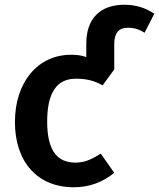

<svg xmlns="http://www.w3.org/2000/svg" viewBox="-20 -775 671 810"><path d="M505 -755C402 -755 344 -696 344 -591V-534C327 -541 305 -544 280 -544C140 -544 43 -429 43 -260C43 -92 138 15 291 15C355 15 412 -5 462 -46L405 -127C362 -100 335 -89 298 -89C222 -89 179 -139 179 -262C179 -383 219 -443 300 -443C347 -443 378 -434 413 -415L462 -482V-590C462 -635 481 -658 519 -658C546 -658 565 -652 590 -637L631 -717C594 -742 552 -755 505 -755Z"/></svg>

Font: Fira Sans Medium
Style: Regular
Weight: 500
Designer: Carrois Corporate & Edenspiekermann AG
Foundry: Carrois Corporate GbR & Edenspiekermann AG
Version: Version 4.203